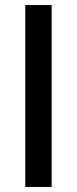

<svg xmlns="http://www.w3.org/2000/svg" viewBox="-20 -740 304 760"><path d="M80 0V-720H184.5V0Z"/></svg>

Font: Manrope ExtraLight SemiBold
Style: Regular
Weight: 600
Version: Version 4.504